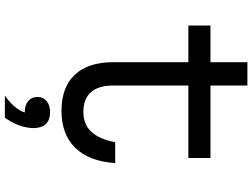

<svg xmlns="http://www.w3.org/2000/svg" viewBox="-144 -646 1038 790"><g transform="rotate(90 375.0 -251.0)"><path d="M332 -750V-598H630V-507H332V-196Q332 -137 359.5 -106Q387 -75 440 -75Q492 -75 522.5 -108Q553 -141 565 -206H651Q644 -99 588.5 -42Q533 15 436 15Q339 15 287.5 -40Q236 -95 236 -196V-507H85V-598H236V-750ZM441 166Q413 166 396 152Q379 138 379 114Q379 90 396 76Q413 62 441 62Q469 62 486 76Q503 90 503 114Q503 138 486 152Q469 166 441 166ZM373 248Q406 225 424.5 200.5Q443 176 443 159L441 62Q474 62 490.5 79.5Q507 97 507 130Q507 159 495.5 190Q484 221 464 248Z"/></g></svg>

Font: Martian Mono SemiExpanded Light
Style: Regular
Weight: 300
Width: 6
Monospace: yes
Designer: Roman Shamin
Foundry: Evil Martians
Version: Version 0.930